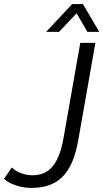

<svg xmlns="http://www.w3.org/2000/svg" viewBox="-50 -910 506 940"><path d="M-30 -35 8 -90Q25 -73 52.5 -62.5Q80 -52 109 -52Q173 -52 209 -97Q245 -142 261 -234L343 -700H417L333 -223Q312 -102 257.5 -46Q203 10 105 10Q65 10 27.5 -2.5Q-10 -15 -30 -35ZM303 -890H356L436 -754H378L325 -845L239 -754H176Z"/></svg>

Font: Sarabun Light
Style: Italic
Weight: 300
Italic angle: -10°
Designer: Suppakit Chalermlarp | Katatrad Co.,Ltd.
Foundry: Cadson Demak Co.,Ltd.
Version: Version 1.000; ttfautohint (v1.6)